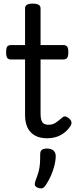

<svg xmlns="http://www.w3.org/2000/svg" viewBox="-20 -750 428 1065"><path d="M243 17Q201 17 173.5 1.5Q146 -14 132.5 -42.5Q119 -71 119 -111V-420H41Q26 -420 20 -429Q14 -438 14 -460Q14 -483 20 -491.5Q26 -500 41 -500H119V-704Q119 -717 129.5 -723.5Q140 -730 161 -730Q183 -730 194 -723.5Q205 -717 205 -704V-500H331Q346 -500 352.5 -491.5Q359 -483 359 -460Q359 -438 352.5 -429Q346 -420 331 -420H205V-121Q205 -87 214.5 -72.5Q224 -58 249 -58Q272 -58 288.5 -69Q305 -80 323 -96Q335 -107 345.5 -103.5Q356 -100 365 -91Q376 -81 376.5 -70.5Q377 -60 371 -51Q354 -26 333 -11Q312 4 289 10.5Q266 17 243 17ZM189 291Q177 286 174 278Q171 270 176 255Q188 224 194 202Q200 180 201.5 157.5Q203 135 203 105Q203 88 212.5 81Q222 74 241 74Q264 74 276.5 85Q289 96 289 115Q289 140 282 168Q275 196 263 223.5Q251 251 235 275Q225 291 215 294Q205 297 189 291Z"/></svg>

Font: Playwrite BE WAL
Style: Regular
Weight: 400
Designer: Veronika Burian, José Scaglione
Foundry: TypeTogether
Version: Version 1.002